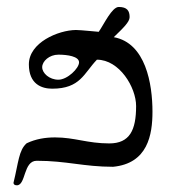

<svg xmlns="http://www.w3.org/2000/svg" viewBox="-20 -474 503 562"><path d="M19.5 61C19.5 64.9 22 68.4 29.3 68.4C56.2 68.4 47.9 -3.4 87.4 -3.4C174.8 -3.4 225.1 14.2 311 14.2C412.6 4.4 426.3 -79.6 426.3 -147C426.3 -228 406.7 -348.1 313 -365.2C340.8 -392.1 359.4 -409.7 359.4 -423.8C359.4 -442.4 352.1 -453.6 327.6 -453.6C307.6 -453.6 284.2 -402.8 269 -380.9C265.6 -380.9 216.8 -386.2 202.1 -386.2C150.9 -385.7 64.5 -349.6 64.5 -285.6C64.5 -227.5 102.1 -214.4 132.8 -214.4C215.3 -214.4 225.6 -259.8 263.7 -299.3C329.6 -299.3 378.4 -218.3 378.4 -163.6C378.4 -93.3 359.9 -54.2 299.8 -54.2C235.8 -54.2 198.7 -71.8 141.1 -71.8C112.8 -71.8 85 -67.4 58.1 -54.7C34.7 -34.2 34.2 1.5 19.5 61ZM103.5 -277.3C103.5 -294.9 124.5 -314 150.9 -314C177.2 -314 211.4 -309.1 211.4 -291.5C211.4 -273.9 177.2 -240.7 150.9 -240.7C124.5 -240.7 103.5 -259.8 103.5 -277.3Z"/></svg>

Font: Cardo
Style: Italic
Weight: 400
Designer: David J. Perry
Foundry: David J. Perry
Version: Version 0.99